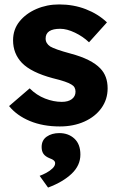

<svg xmlns="http://www.w3.org/2000/svg" viewBox="-20 -561 533 867"><path d="M250 10Q174 10 115 -14.5Q56 -39 21 -82L114 -162Q145 -131 183.5 -116Q222 -101 259 -101Q288 -101 304.5 -113.5Q321 -126 321 -147Q321 -169 303 -179Q284 -192 218 -208Q121 -234 79 -277Q39 -319 39 -379Q39 -428 68 -464Q97 -500 144.5 -520.5Q192 -541 247 -541Q312 -541 367.5 -519.5Q423 -498 463 -460L382 -370Q355 -396 318.5 -413.5Q282 -431 252 -431Q186 -431 186 -387Q186 -365 207 -351Q217 -345 239.5 -337Q262 -329 299 -319Q393 -294 433 -252Q466 -218 466 -162Q466 -112 438 -73Q410 -34 361 -12Q312 10 250 10ZM197 286 159 233Q173 228 189 219.5Q205 211 217 199.5Q229 188 229 176Q229 162 205 154Q185 146 176.5 134Q168 122 168 103Q168 72 191 56Q214 40 248 40Q289 40 316 65Q343 90 343 137Q343 186 303.5 223.5Q264 261 197 286Z"/></svg>

Font: Readex Pro bold
Style: Bold
Weight: 700
Designer: Bonnie Shaver-Troup, Thomas Jockin
Foundry: Lexend
Version: Version 1.200; ttfautohint (v1.8.3)